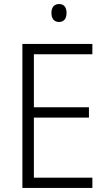

<svg xmlns="http://www.w3.org/2000/svg" viewBox="-20 -932 534 952"><path d="M273 -912C248 -912 235 -895 235 -868C235 -840 248 -823 273 -823C297 -823 310 -840 310 -868C310 -895 298 -912 273 -912ZM438 0V-51H148V-349H421V-400H148V-663H438V-714H91V0Z"/></svg>

Font: Noto Sans Malayalam SemiCondensed Light
Style: Regular
Weight: 300
Width: 4
Designer: Jelle Bosma - Monotype Design Team
Foundry: Monotype Imaging Inc.
Version: Version 2.104